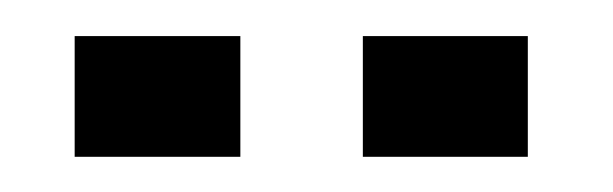

<svg xmlns="http://www.w3.org/2000/svg" viewBox="-20 -618 345 108"><path d="M115.2 -529.8H22V-597.7H115.2ZM276.9 -529.8H184.1V-597.7H276.9Z"/></svg>

Font: Federo
Style: Regular
Weight: 400
Designer: Olexa M. Volochay | Cyreal.org
Foundry: Olexa M. Volochay | Cyreal.org
Version: Version 1.000